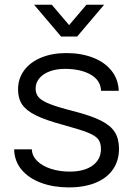

<svg xmlns="http://www.w3.org/2000/svg" viewBox="-20 -780 565 814"><path d="M239 -625 124.5 -760H199.5L273 -673.5L346.5 -760H421.5L307 -625ZM40 -147H115Q116 -118.5 138.2 -97Q160.5 -75.5 196.8 -64Q233 -52.5 275.5 -52.5Q337 -52.5 372.5 -78.2Q408 -104 408 -148.5Q408 -174.5 396.2 -189.8Q384.5 -205 352 -218Q319.5 -231 248 -250.5Q173.5 -270.5 132.5 -290.8Q91.5 -311 74 -336.8Q56.5 -362.5 56.5 -401Q56.5 -446.5 82.2 -481.5Q108 -516.5 154.5 -535.8Q201 -555 261.5 -555Q323 -555 372.8 -536.2Q422.5 -517.5 452 -481.2Q481.5 -445 483.5 -395H408.5Q406.5 -440 364 -464Q321.5 -488 255.5 -488Q219 -488 190.8 -477.5Q162.5 -467 146.8 -448Q131 -429 131 -404.5Q131 -382 144.2 -367.2Q157.5 -352.5 190.8 -339.2Q224 -326 289 -309.5Q365 -290 406.8 -269.2Q448.5 -248.5 466.5 -220.2Q484.5 -192 484.5 -149.5Q484.5 -99 459 -62Q433.5 -25 385.5 -5.2Q337.5 14.5 271.5 14.5Q207.5 14.5 155.2 -4.5Q103 -23.5 72 -60Q41 -96.5 40 -147Z"/></svg>

Font: CCSD_manrope
Style: Regular
Weight: 400
Designer: Mikhail Sharanda
Foundry: Mikhail Sharanda
Version: Version 4.503